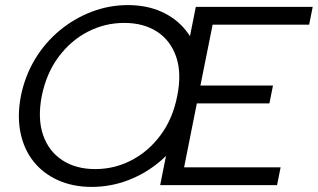

<svg xmlns="http://www.w3.org/2000/svg" viewBox="-20 -727 1248 754"><path d="M340 7Q267 7 208.5 -19Q150 -45 112 -92.5Q74 -140 60.5 -205.5Q47 -271 62 -350Q78 -429 117.5 -494.5Q157 -560 214.5 -607.5Q272 -655 340.5 -681Q409 -707 482 -707Q556 -707 614 -681Q672 -655 710 -607.5Q748 -560 761 -494.5Q774 -429 758 -350Q743 -271 703.5 -205.5Q664 -140 607.5 -92.5Q551 -45 482.5 -19Q414 7 340 7ZM354 -63Q430 -63 497 -98Q564 -133 611.5 -197.5Q659 -262 676 -350Q694 -439 672 -503.5Q650 -568 597 -602.5Q544 -637 468 -637Q392 -637 325 -602.5Q258 -568 210 -503.5Q162 -439 144 -350Q127 -262 149 -197.5Q171 -133 224.5 -98Q278 -63 354 -63ZM1194 -630H815L767 -391H1052L1038 -321H753L703 -70H1082L1068 0H609L749 -700H1208Z"/></svg>

Font: Albert Sans
Style: Italic
Weight: 400
Italic angle: -11.25°
Designer: Andreas Rasmussen
Foundry: a.Foundry
Version: Version 1.025